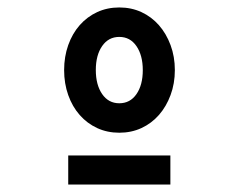

<svg xmlns="http://www.w3.org/2000/svg" viewBox="-20 -724 640 515"><path d="M300 -368Q332.3 -368 359.4 -380.5Q386.4 -393 406.2 -415.5Q426 -438 437.5 -469Q449 -500 449 -536Q449 -572 437.5 -603Q426 -634 406.2 -656.5Q386.4 -679 359.4 -691.5Q332.3 -704 300 -704Q267.7 -704 240.6 -691.5Q213.6 -679 193.8 -656.5Q174 -634 163 -603Q152 -572 152 -536Q152 -500 163 -469Q174 -438 193.8 -415.5Q213.6 -393 240.6 -380.5Q267.7 -368 300 -368ZM300 -447Q271 -447 254 -471.7Q237 -496.4 237 -536.2Q237 -576 254 -600.5Q271 -625 300 -625Q329 -625 346 -600.3Q363 -575.6 363 -535.8Q363 -496 346 -471.5Q329 -447 300 -447ZM163 -229H437V-307H163Z"/></svg>

Font: CommitMonoV143 ExtLt
Style: Regular
Weight: 200
Monospace: yes
Designer: Eigil Nikolajsen
Foundry: Eigil Nikolajsen
Version: Version 1.143